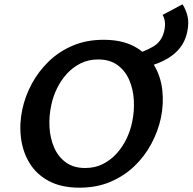

<svg xmlns="http://www.w3.org/2000/svg" viewBox="-20 -855 891 888"><path d="M348 13Q263 13 205.5 -18Q148 -49 116.5 -101Q85 -153 77 -217.5Q69 -282 83 -348Q96 -410 127 -467.5Q158 -525 205.5 -571Q253 -617 316.5 -644Q380 -671 459 -671Q544 -671 601.5 -640Q659 -609 691 -556.5Q723 -504 730.5 -439.5Q738 -375 724 -309Q711 -248 680 -190Q649 -132 601.5 -86.5Q554 -41 490.5 -14Q427 13 348 13ZM374 -78Q419 -78 455 -96Q491 -114 518.5 -144Q546 -174 564.5 -212Q583 -250 591 -290Q602 -341 599 -392Q596 -443 577.5 -485.5Q559 -528 523.5 -554Q488 -580 434 -580Q389 -580 353 -562Q317 -544 289.5 -514Q262 -484 243.5 -446Q225 -408 217 -368Q206 -317 209 -266Q212 -215 230.5 -172.5Q249 -130 284.5 -104Q320 -78 374 -78ZM589 -531 571 -592Q649 -616 688.5 -639.5Q728 -663 739 -710Q744 -729 743 -749Q742 -769 732 -786L824 -835Q839 -813 847 -781.5Q855 -750 846 -708Q835 -655 800 -619.5Q765 -584 711.5 -563Q658 -542 589 -531Z"/></svg>

Font: Ysabeau Office
Style: Bold Italic
Weight: 700
Italic angle: -12°
Designer: Christian Thalmann (Catharsis Fonts)
Version: Version 2.001;gftools[0.9.30]; featfreeze: tnum,lnum,ss02